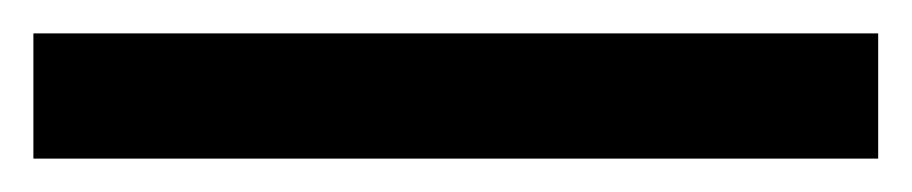

<svg xmlns="http://www.w3.org/2000/svg" viewBox="-23 -906 546 115"><path d="M503 -811V-886H-3V-811Z"/></svg>

Font: Noto Sans Tamil UI Medium
Style: Regular
Weight: 500
Designer: Jelle Bosma - Monotype Design Team
Foundry: Monotype Imaging Inc.
Version: Version 2.004